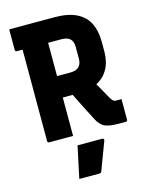

<svg xmlns="http://www.w3.org/2000/svg" viewBox="-138 -786 875 1125"><g transform="rotate(-15 300.0 -223.5)"><path d="M230 0H86Q75 0 75 -11V-565H41Q30 -565 30 -576V-700H304Q388 -700 439 -674Q490 -648 512.5 -601Q535 -554 535 -490V-431Q535 -369 510.5 -325Q486 -281 440 -257Q454 -233 467.5 -209Q481 -185 496 -158Q504 -145 510.5 -140Q517 -135 527 -135H560V-11Q560 0 549 0H507Q453 0 424.5 -12Q396 -24 375 -65Q353 -107 332 -149Q311 -191 290 -233H230ZM310 -565H230V-363H310Q380 -363 380 -429V-499Q380 -532 364 -548Q347 -565 310 -565ZM241 60H389Q395 60 398.5 63.5Q402 67 400 73Q384 116 368.5 156.5Q353 197 336 243Q335 247 331.5 250Q328 253 321 253H200Q211 203 221 154Q231 105 241 60Z"/></g></svg>

Font: Recursive Sn Lnr St XBd
Style: Regular
Weight: 800
Version: Version 1.079;hotconv 1.0.112;makeotfexe 2.5.65598; ttfautoh